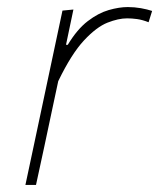

<svg xmlns="http://www.w3.org/2000/svg" viewBox="-20 -524 451 544"><path d="M52 0Q64 -56.5 75 -108Q86 -159.5 99 -221L109.5 -270.5Q129 -364 157 -494L188 -497L167 -397H172Q198.5 -441 228.5 -464Q258.5 -487 288 -495.5Q317.5 -504 342 -504Q361 -504 379.2 -500.8Q397.5 -497.5 411 -493L401 -461Q383 -468 368.2 -470Q353.5 -472 340 -472Q315.5 -472 284.5 -459.8Q253.5 -447.5 218 -409.5Q182.5 -371.5 145 -294L129.5 -221.5Q116.5 -160.5 105.5 -108.5Q94 -56 82 0Z"/></svg>

Font: Heraclito Thin
Style: Italic
Weight: 100
Italic angle: -12°
Designer: Kostas Bartsokas (font) & Cristiano Sobral (main changes)
Foundry: Kostas Bartsokas (font) & Cristiano Sobral (main changes)
Version: Version 1.00;July 8, 2020;FontCreator 13.0.0.2655 64-bit